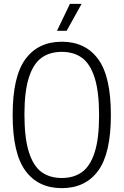

<svg xmlns="http://www.w3.org/2000/svg" viewBox="-20 -965 640 994"><path d="M45.5 -370Q45.5 -569.5 111.8 -659.2Q178 -749 300 -749Q422 -749 488 -659.2Q554 -569.5 554 -370Q554 -170.5 488 -80.8Q422 9 300 9Q178 9 111.8 -80.8Q45.5 -170.5 45.5 -370ZM493 -367.5Q493 -490.5 469.8 -563Q446.5 -635.5 404 -666Q361.5 -696.5 300 -696.5Q238 -696.5 195.5 -666.2Q153 -636 129.8 -564.5Q106.5 -493 106.5 -372.5Q106.5 -249.5 129.8 -177Q153 -104.5 195.5 -74Q238 -43.5 300 -43.5Q361.5 -43.5 404 -73.8Q446.5 -104 469.8 -175.5Q493 -247 493 -367.5ZM275 -805.5 342 -945H402.5L325 -805.5Z"/></svg>

Font: Encode Sans Condensed Light
Style: Regular
Weight: 300
Width: 3
Designer: Multiple Designers
Foundry: Impallari Type
Version: Version 2.000